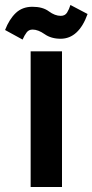

<svg xmlns="http://www.w3.org/2000/svg" viewBox="-50 -748 370 768"><path d="M198 0V-542.7H72.6V0ZM40.3 -589.7Q48.1 -607.3 56.7 -618.5Q65.3 -629.7 80.4 -629.7Q102.4 -629.7 128.5 -611.4Q154.6 -593 192.4 -593Q228.7 -593 255.8 -618.1Q282.9 -643.1 300.3 -692L231.7 -728.1Q226.6 -711.1 218.4 -697.9Q210.3 -684.6 193 -684.6Q169.6 -684.6 145.3 -702.7Q121 -720.9 79.6 -720.9Q39.3 -720.9 13.1 -696Q-13 -671.1 -29.7 -628Z"/></svg>

Font: Secuela Black
Style: Regular
Weight: 900
Designer: Fernando Haro
Foundry: deFharo
Version: Version 1.704